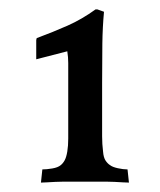

<svg xmlns="http://www.w3.org/2000/svg" viewBox="-20 -685 340 408"><path d="M57 -600 58 -604Q93 -617 123.5 -630.5Q154 -644 183 -665H187L201 -660Q198 -628 197.5 -592.5Q197 -557 197 -508V-453Q197 -432 197 -418.5Q197 -405 197 -395.5Q197 -386 197.5 -379Q198 -372 199 -363Q200 -350 204.5 -343.5Q209 -337 214 -334Q219 -330 230.5 -327.5Q242 -325 251 -325L254 -297Q249 -297 241 -297.5Q233 -298 223.5 -298.5Q214 -299 205.5 -299Q197 -299 193 -299H129Q124 -299 115.5 -299Q107 -299 97.5 -298.5Q88 -298 79.5 -297.5Q71 -297 67 -297L70 -325Q79 -325 91 -327Q103 -329 109 -334Q114 -338 117.5 -344.5Q121 -351 123 -363Q124 -370 124.5 -376Q125 -382 125 -390.5Q125 -399 125 -410.5Q125 -422 125 -439V-506Q125 -523 125 -533.5Q125 -544 125 -551Q125 -558 124.5 -563.5Q124 -569 123 -576L57 -559Z"/></svg>

Font: QuattrocentoBold
Style: Bold
Weight: 700
Designer: Pablo Impallari
Foundry: Pablo Impallari, Igino Marini, Branda Gallo
Version: Version 2.000